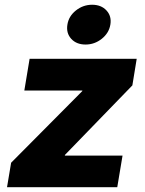

<svg xmlns="http://www.w3.org/2000/svg" viewBox="-20 -781 607 801"><path d="M9.3 0 26.4 -102.1 323.2 -400.9 323.7 -403.3H81.5L103.5 -535.6H550.3L532.2 -424.8L251 -134.8L250.5 -131.8H491.2L469.2 0ZM336.9 -595.2Q298.8 -595.2 277.1 -619.1Q255.4 -643.1 261.2 -678.2Q266.6 -713.4 296.6 -737.3Q326.7 -761.2 364.3 -761.2Q402.3 -761.2 424.3 -737.3Q446.3 -713.4 440.4 -678.2Q434.6 -643.1 404.5 -619.1Q374.5 -595.2 336.9 -595.2Z"/></svg>

Font: Inter 20pt ExtraBold
Style: Italic
Weight: 800
Italic angle: -9.3988°
Version: Version 4.001;git-66647c0bb